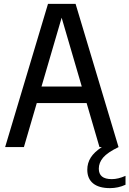

<svg xmlns="http://www.w3.org/2000/svg" viewBox="-20 -760 668 992"><path d="M628.5 148.5V194.5Q590.5 212 548.5 212Q491 212 461 187.5Q431 163 431 117Q431 82.5 448.8 54.2Q466.5 26 506 0H494L427.5 -227.5H170L103.5 0H6.5L228 -740H370.5L592.5 0Q535.5 27.5 513 54Q490.5 80.5 490.5 111.5Q490.5 138.5 507 152Q523.5 165.5 558 165.5Q590.5 165.5 628.5 148.5ZM194.5 -313H402.5L298.5 -668.5Z"/></svg>

Font: Encode Sans Condensed Medium
Style: Regular
Weight: 500
Width: 3
Designer: Multiple Designers
Foundry: Impallari Type
Version: Version 2.000